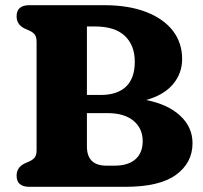

<svg xmlns="http://www.w3.org/2000/svg" viewBox="-20 -720 782 740"><path d="M722 -168Q722 -93 658.8 -46.5Q595.5 0 463.5 0H93Q44 0 44 -43Q44 -74.5 74 -89.5L92 -97.5Q105 -103 113 -112Q121 -121 121 -140.5V-559.5Q121 -579 113 -588Q105 -597 92 -602.5L74 -610.5Q44 -625.5 44 -657Q44 -700 93 -700H381.5Q475 -700 542.2 -674.2Q609.5 -648.5 645.8 -602Q682 -555.5 682 -492.5Q682 -437.5 646.8 -395.5Q611.5 -353.5 543 -334.5Q626 -318.5 674 -274.5Q722 -230.5 722 -168ZM346 -618H315V-354H368.5Q432 -354 465.8 -386.2Q499.5 -418.5 499.5 -482Q499.5 -545.5 461 -581.8Q422.5 -618 346 -618ZM395 -284H315V-155.5Q315 -81.5 390.5 -81.5H421.5Q474 -81.5 502 -106.2Q530 -131 530 -176Q530 -225 494.5 -254.5Q459 -284 395 -284Z"/></svg>

Font: Fraunces 9pt S100
Style: Bold
Weight: 700
Version: Version 1.000; ttfautohint (v1.8.3)